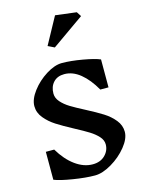

<svg xmlns="http://www.w3.org/2000/svg" viewBox="-163 -1239 1027 1355"><g transform="rotate(-15 350.0 -561.5)"><path d="M302 -336Q227 -376 181 -405.5Q135 -435 102.5 -474.5Q70 -514 70 -562Q70 -612 113.5 -669.5Q157 -727 220 -766.5Q283 -806 336 -806Q400 -806 485.5 -791Q571 -776 610 -759V-555H550Q504 -636 448.5 -681Q393 -726 332 -726Q281 -726 252 -694.5Q223 -663 223 -613Q223 -580 248 -551.5Q273 -523 310.5 -500Q348 -477 412 -444Q485 -406 531 -377Q577 -348 608.5 -309Q640 -270 640 -223Q640 -173 593.5 -115.5Q547 -58 480 -18.5Q413 21 358 21Q291 21 198.5 6Q106 -9 65 -26V-230H126Q174 -149 236 -104Q298 -59 363 -59Q419 -59 453 -92.5Q487 -126 487 -172Q487 -203 462.5 -230Q438 -257 402 -279.5Q366 -302 302 -336ZM553 -1091 317 -925 270 -948 377 -1144 531 -1125Z"/></g></svg>

Font: Inknut Antiqua SemiBold
Style: Regular
Weight: 600
Designer: Claus Eggers Sørensen
Foundry: Claus Eggers Sørensen
Version: Version 1.003; ttfautohint (v1.8.2) -l 8 -r 50 -G 200 -x 14 